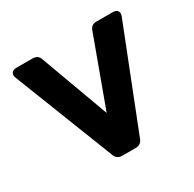

<svg xmlns="http://www.w3.org/2000/svg" viewBox="-125 -676 817 809"><g transform="rotate(-30 283.0 -272.0)"><path d="M250 0Q224 0 215 -24L25 -509Q19 -525 25.5 -534.5Q32 -544 49 -544H128Q154 -544 162 -519L283 -189L404 -519Q412 -544 437 -544H517Q534 -544 540.5 -534.5Q547 -525 541 -509L350 -24Q341 0 316 0Z"/></g></svg>

Font: Pitagon Sans Text
Style: Bold
Weight: 700
Designer: Travis Tran
Foundry: Pitagon
Version: Version 1.001; ttfautohint (v1.8.4.7-5d5b);gftools[0.9.26]